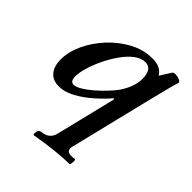

<svg xmlns="http://www.w3.org/2000/svg" viewBox="-199 -563 957 957"><g transform="rotate(45 279.5 -84.5)"><path d="M199 273Q194 273 194 264Q194 236 214 235Q266 230 277 183L355 -136L350 -139Q322 -106 282 -70.5Q242 -35 198.5 -11Q155 13 115 13Q71 13 48.5 -14.5Q26 -42 26 -89Q26 -143 52.5 -200Q79 -257 124.5 -306Q170 -355 227 -385.5Q284 -416 345 -416Q378 -416 397 -406.5Q416 -397 429 -377L465 -434Q469 -442 484.5 -441.5Q500 -441 513 -435Q526 -429 524 -421Q517 -399 507.5 -362.5Q498 -326 480 -253L374 181Q371 193 376.5 203.5Q382 214 403 214Q407 214 413.5 213.5Q420 213 427 212Q432 211 432 222Q432 249 424 249Q377 249 319.5 255.5Q262 262 199 273ZM161 -45Q177 -45 202 -60Q227 -75 253.5 -98Q280 -121 303 -145.5Q326 -170 340 -189Q383 -252 383 -308Q383 -378 335 -378Q305 -378 276.5 -356Q248 -334 223 -298.5Q198 -263 178.5 -222.5Q159 -182 148 -144.5Q137 -107 137 -81Q137 -45 161 -45Z"/></g></svg>

Font: Junicode SmExp
Style: Bold Italic
Weight: 700
Width: 6
Italic angle: -11°
Designer: Peter S. Baker
Version: Version 2.205; ttfautohint (v1.8.4)